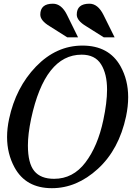

<svg xmlns="http://www.w3.org/2000/svg" viewBox="-20 -988 736 1021"><path d="M255.9 12.7Q117.2 12.7 57.1 -98.1Q17.6 -170.9 17.6 -259.3Q17.6 -305.2 28.3 -355.5Q64 -522.9 171.6 -634.3Q279.3 -745.6 418.5 -745.6Q559.6 -745.6 621.1 -635.3Q661.6 -562.5 661.6 -471.2Q661.6 -422.9 650.4 -369.1Q612.8 -192.9 500.5 -90.1Q388.2 12.7 255.9 12.7ZM267.6 -37.1Q368.2 -37.1 434.1 -123.8Q500 -210.4 529.3 -349.1Q549.3 -442.4 549.3 -511.7Q549.3 -595.2 517.3 -646.2Q485.4 -697.3 414.1 -697.3Q218.8 -697.3 145.5 -356.4Q128.4 -274.9 128.4 -214.8Q128.4 -119.6 162.4 -78.4Q196.3 -37.1 267.6 -37.1ZM395 -789.6H337.4L244.1 -848.6Q194.3 -878.4 194.3 -910.2Q194.3 -968.3 261.2 -968.3Q307.1 -968.3 336.4 -908.7ZM589.4 -789.6H531.7L438 -848.6Q388.2 -878.4 388.2 -910.2Q388.2 -968.3 455.6 -968.3Q500.5 -968.3 530.3 -908.7Z"/></svg>

Font: Munson
Style: Italic
Weight: 400
Italic angle: -12°
Designer: Paul James MIller
Foundry: High-Logic / Made with FontCreator
Version: Version 2.10;May 5, 2019;FontCreator 11.5.0.2430 64-bit